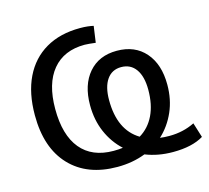

<svg xmlns="http://www.w3.org/2000/svg" viewBox="-104 -835 1048 965"><g transform="rotate(-15 420.5 -352.5)"><path d="M393 9Q236 9 147 -85Q58 -179 58 -349Q58 -464 97.5 -545.5Q137 -627 211.5 -670.5Q286 -714 390 -714Q413 -714 430 -712Q447 -710 460 -707L448 -622Q430 -624 416 -625.5Q402 -627 391 -627Q283 -627 224 -556Q165 -485 165 -353Q165 -217 224 -145.5Q283 -74 395 -74Q420 -74 443 -77Q394 -122 366.5 -185.5Q339 -249 339 -326Q339 -432 392.5 -494Q446 -556 539 -556Q633 -556 687 -494Q741 -432 741 -326Q741 -249 713 -185.5Q685 -122 636 -77Q659 -74 685 -74Q757 -74 817 -104L841 -27Q782 9 682 9Q604 9 539 -17Q472 9 393 9ZM438 -326Q438 -170 539 -109Q589 -139 615.5 -194Q642 -249 642 -326Q642 -395 615 -433Q588 -471 539 -471Q491 -471 464.5 -433Q438 -395 438 -326Z"/></g></svg>

Font: Nunito Sans SemiBold
Style: Regular
Weight: 600
Designer: Vernon Adams
Foundry: Vernon Adams
Version: Version 3.101; ttfautohint (v1.8.4.7-5d5b);gftools[0.9.27]